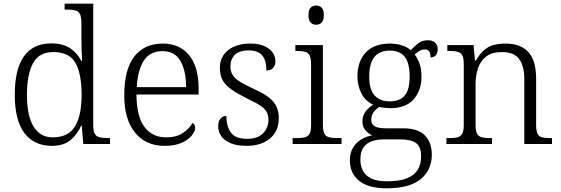

<svg xmlns="http://www.w3.org/2000/svg" viewBox="-20 -780 3037 1040"><path d="M261 10Q165 10 112.5 -59Q60 -128 60 -267Q60 -406 110 -475.5Q160 -545 258 -545Q320 -545 359.5 -519Q399 -493 420 -450H425Q423 -477 422 -505.5Q421 -534 421 -557V-655Q421 -689 413 -704Q405 -719 388.5 -723.5Q372 -728 346 -728H330V-760H485V-103Q485 -71 493 -56Q501 -41 518.5 -36.5Q536 -32 565 -32H576V0H431L423 -100H420Q398 -51 361 -20.5Q324 10 261 10ZM268 -36Q351 -37 386.5 -96Q422 -155 422 -266Q422 -380 389 -439Q356 -498 268 -498Q192 -498 159 -438Q126 -378 126 -265Q126 -152 162.5 -93.5Q199 -35 268 -36Z M871 10Q770 10 711.5 -61.5Q653 -133 653 -263Q653 -404 707.5 -474Q762 -544 862 -544Q953 -544 1004.5 -481Q1056 -418 1056 -299V-268H719Q720 -149 762.5 -92.5Q805 -36 880 -36Q934 -36 969.5 -59Q1005 -82 1023 -114Q1029 -111 1033 -104Q1037 -97 1037 -87Q1037 -69 1019 -46Q1001 -23 964 -6.5Q927 10 871 10ZM988 -308Q988 -396 957.5 -449.5Q927 -503 860 -503Q792 -503 759 -451.5Q726 -400 721 -308Z M1316 10Q1263 10 1229 -4.5Q1195 -19 1178.5 -42.5Q1162 -66 1162 -96Q1162 -117 1169 -129.5Q1176 -142 1186 -147Q1196 -152 1206 -152Q1206 -98 1230 -63Q1254 -28 1319 -28Q1375 -28 1404.5 -57.5Q1434 -87 1434 -130Q1434 -155 1425 -172.5Q1416 -190 1392 -206.5Q1368 -223 1323 -244Q1269 -271 1235.5 -294Q1202 -317 1186.5 -344.5Q1171 -372 1171 -412Q1171 -473 1216 -508.5Q1261 -544 1336 -544Q1383 -544 1413 -530Q1443 -516 1457.5 -494.5Q1472 -473 1472 -449Q1472 -426 1459.5 -412Q1447 -398 1423 -398Q1423 -455 1399 -481Q1375 -507 1328 -507Q1275 -507 1251.5 -482.5Q1228 -458 1228 -420Q1228 -392 1241.5 -372Q1255 -352 1283 -335.5Q1311 -319 1353 -299Q1405 -276 1435 -253Q1465 -230 1477.5 -203Q1490 -176 1490 -140Q1490 -69 1442 -29.5Q1394 10 1316 10Z M1565 0V-32H1585Q1614 -32 1631.5 -36.5Q1649 -41 1657 -55.5Q1665 -70 1665 -102V-431Q1665 -465 1657 -480Q1649 -495 1632.5 -499.5Q1616 -504 1590 -504H1580V-536H1729V-105Q1729 -72 1737 -56.5Q1745 -41 1762.5 -36.5Q1780 -32 1809 -32H1830V0ZM1693 -646Q1675 -646 1663 -657.5Q1651 -669 1651 -698Q1651 -728 1663 -739Q1675 -750 1693 -750Q1710 -750 1722 -739Q1734 -728 1734 -698Q1734 -669 1722 -657.5Q1710 -646 1693 -646Z M2074 240Q1976 240 1925.5 199.5Q1875 159 1875 88Q1875 48 1892.5 19.5Q1910 -9 1938 -25.5Q1966 -42 1997 -47Q1976 -55 1959.5 -74Q1943 -93 1943 -123Q1943 -153 1960 -175.5Q1977 -198 2001 -213Q1958 -233 1937 -275.5Q1916 -318 1916 -366Q1916 -447 1961 -495.5Q2006 -544 2093 -544Q2129 -544 2159 -533.5Q2189 -523 2205 -508Q2219 -524 2242.5 -543Q2266 -562 2297 -562Q2325 -562 2338 -548Q2351 -534 2351 -514Q2351 -495 2341.5 -482Q2332 -469 2312 -469Q2312 -488 2306 -500Q2300 -512 2282 -512Q2265 -512 2252.5 -504.5Q2240 -497 2226 -485Q2242 -465 2252.5 -435.5Q2263 -406 2263 -364Q2263 -290 2220.5 -242Q2178 -194 2093 -194Q2081 -194 2062.5 -196Q2044 -198 2035 -201Q2017 -190 2004 -173Q1991 -156 1991 -130Q1991 -106 2010.5 -95.5Q2030 -85 2070 -85H2163Q2244 -85 2281.5 -46.5Q2319 -8 2319 58Q2319 141 2258.5 190.5Q2198 240 2074 240ZM2077 202Q2145 202 2185 185.5Q2225 169 2243 139Q2261 109 2261 68Q2261 14 2233 -5.5Q2205 -25 2152 -25H2057Q2023 -25 1994.5 -15Q1966 -5 1949 18.5Q1932 42 1932 85Q1932 117 1945 143.5Q1958 170 1989.5 186Q2021 202 2077 202ZM2090 -231Q2127 -231 2151 -244.5Q2175 -258 2187 -287.5Q2199 -317 2199 -365Q2199 -414 2187 -445.5Q2175 -477 2151 -491.5Q2127 -506 2090 -506Q2055 -506 2030 -491Q2005 -476 1992.5 -444.5Q1980 -413 1980 -364Q1980 -295 2009 -263Q2038 -231 2090 -231Z M2398 0V-32H2412Q2442 -32 2459 -36.5Q2476 -41 2484 -56.5Q2492 -72 2492 -105V-433Q2492 -466 2484 -480.5Q2476 -495 2460 -499.5Q2444 -504 2418 -504H2403V-536H2545L2553 -452H2558Q2579 -489 2602.5 -509Q2626 -529 2654.5 -536.5Q2683 -544 2718 -544Q2800 -544 2842 -498Q2884 -452 2884 -353V-105Q2884 -72 2891 -56.5Q2898 -41 2915 -36.5Q2932 -32 2960 -32H2970V0H2820V-354Q2820 -420 2793 -459Q2766 -498 2698 -498Q2644 -498 2613 -473.5Q2582 -449 2569 -409.5Q2556 -370 2556 -326V-102Q2556 -70 2564 -55.5Q2572 -41 2589 -36.5Q2606 -32 2635 -32H2645V0Z"/></svg>

Font: Noto Serif Gujarati Light
Style: Regular
Weight: 300
Version: Version 2.102